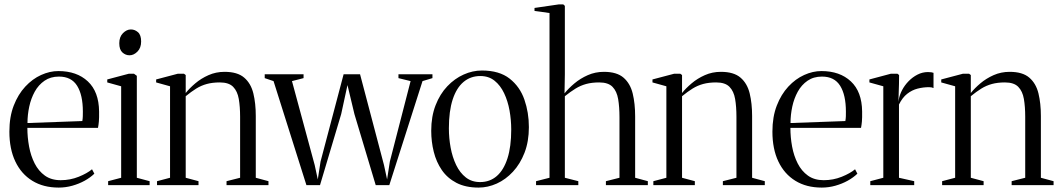

<svg xmlns="http://www.w3.org/2000/svg" viewBox="-20 -839 4802 870"><path d="M246 11Q176.5 11 126.5 -19.8Q76.5 -50.5 49.5 -107.2Q22.5 -164 22.5 -242.5Q22.5 -309.5 42.2 -360.5Q62 -411.5 94.5 -446.5Q127 -481.5 166.2 -499.2Q205.5 -517 244.5 -517Q328 -517 378 -470.2Q428 -423.5 429 -334Q429.5 -304.5 428 -288.2Q426.5 -272 424 -259.5H104Q104 -217 111.8 -175Q119.5 -133 137 -98.5Q154.5 -64 183.5 -43.2Q212.5 -22.5 255 -22.5Q298 -22.5 336.5 -38Q375 -53.5 397 -72L407.5 -52Q389.5 -34.5 363.8 -20.2Q338 -6 307.8 2.5Q277.5 11 246 11ZM104.5 -281.5 353 -290.5Q355 -302 355.2 -312.2Q355.5 -322.5 355.5 -333Q355.5 -408.5 329.5 -450.2Q303.5 -492 247 -492Q209 -492 181.8 -473.2Q154.5 -454.5 137.5 -423.8Q120.5 -393 112.5 -355.8Q104.5 -318.5 104.5 -281.5Z M470 0V-18L529 -33.5V-448L466 -465.5V-479L564 -505H587L600 -495.5V-33.5L658 -18V0ZM566.5 -588.5Q549 -588.5 534.8 -601.2Q520.5 -614 520.5 -643Q520.5 -672 537.2 -688.8Q554 -705.5 572.5 -705.5H573.5Q591 -705.5 605.2 -693Q619.5 -680.5 619.5 -651Q619.5 -622 602.8 -605.2Q586 -588.5 567.5 -588.5Z M750.5 -33.5V-448L687.5 -465.5V-479L786 -505H813.5L821.5 -499V-458.5V-417.5Q838.5 -439 864.8 -461.2Q891 -483.5 924.8 -498.5Q958.5 -513.5 997.5 -513.5Q1056 -513.5 1086.5 -487.2Q1117 -461 1128 -415.8Q1139 -370.5 1139 -313.5V-33.5L1196.5 -18V0H1006.5V-18L1068 -33.5V-310Q1068 -355.5 1062 -390.5Q1056 -425.5 1036.5 -445.5Q1017 -465.5 976 -465.5Q943 -465.5 917.2 -458.5Q891.5 -451.5 869 -437.5Q846.5 -423.5 821.5 -403V-33.5L879.5 -18V0H691.5V-18Z M1179.5 -485V-502.5H1355.5V-485L1303 -471.5L1406 -91L1420 -26L1432.5 -107L1537 -502.5H1611.5L1720 -91L1734 -26L1746.5 -107L1840.5 -471.5L1785.5 -485V-502.5H1939.5V-485L1894.5 -471.5L1744 0H1682.5L1586 -322L1554.5 -453.5L1526 -322L1430 0H1368.5L1219.5 -471.5Z M1934 -246.5Q1934 -311.5 1953.8 -362.2Q1973.5 -413 2006.8 -448Q2040 -483 2080.8 -501.2Q2121.5 -519.5 2163.5 -519.5Q2242.5 -519.5 2289.2 -482.8Q2336 -446 2356.2 -387.5Q2376.5 -329 2376.5 -263Q2376.5 -198 2356.8 -147Q2337 -96 2304.2 -60.8Q2271.5 -25.5 2231 -7.2Q2190.5 11 2148.5 11Q2089.5 11 2048.2 -10.5Q2007 -32 1982 -68.5Q1957 -105 1945.5 -151Q1934 -197 1934 -246.5ZM2155.5 -14Q2199.5 -14 2231 -41.2Q2262.5 -68.5 2279.5 -121.5Q2296.5 -174.5 2296.5 -252Q2296.5 -295.5 2288.8 -338.5Q2281 -381.5 2264.2 -416.8Q2247.5 -452 2221 -473.2Q2194.5 -494.5 2156.5 -494.5Q2112.5 -494.5 2080.5 -467.8Q2048.5 -441 2031.2 -388.2Q2014 -335.5 2014 -257.5Q2014 -213 2022 -169.8Q2030 -126.5 2047 -91.2Q2064 -56 2090.8 -35Q2117.5 -14 2155.5 -14Z M2470 -33.5V-780L2402 -789.5V-803L2511.5 -819H2532.5L2539.5 -812.5V-502.5L2538 -416Q2556 -438.5 2582.8 -461Q2609.5 -483.5 2643.5 -498.5Q2677.5 -513.5 2716.5 -513.5Q2775 -513.5 2805.5 -487Q2836 -460.5 2847 -415Q2858 -369.5 2858 -311.5V-33.5L2915.5 -18V0H2725.5V-18L2787 -33.5V-308Q2787 -354.5 2781 -390Q2775 -425.5 2755.5 -445.5Q2736 -465.5 2695 -465.5Q2662 -465.5 2636.2 -458.5Q2610.5 -451.5 2587.8 -437.5Q2565 -423.5 2539.5 -403V-33.5L2600.5 -18V0H2409V-18Z M2999.5 -33.5V-448L2936.5 -465.5V-479L3035 -505H3062.5L3070.5 -499V-458.5V-417.5Q3087.5 -439 3113.8 -461.2Q3140 -483.5 3173.8 -498.5Q3207.5 -513.5 3246.5 -513.5Q3305 -513.5 3335.5 -487.2Q3366 -461 3377 -415.8Q3388 -370.5 3388 -313.5V-33.5L3445.5 -18V0H3255.5V-18L3317 -33.5V-310Q3317 -355.5 3311 -390.5Q3305 -425.5 3285.5 -445.5Q3266 -465.5 3225 -465.5Q3192 -465.5 3166.2 -458.5Q3140.5 -451.5 3118 -437.5Q3095.5 -423.5 3070.5 -403V-33.5L3128.5 -18V0H2940.5V-18Z M3703.5 11Q3634 11 3584 -19.8Q3534 -50.5 3507 -107.2Q3480 -164 3480 -242.5Q3480 -309.5 3499.8 -360.5Q3519.5 -411.5 3552 -446.5Q3584.5 -481.5 3623.8 -499.2Q3663 -517 3702 -517Q3785.5 -517 3835.5 -470.2Q3885.5 -423.5 3886.5 -334Q3887 -304.5 3885.5 -288.2Q3884 -272 3881.5 -259.5H3561.5Q3561.5 -217 3569.2 -175Q3577 -133 3594.5 -98.5Q3612 -64 3641 -43.2Q3670 -22.5 3712.5 -22.5Q3755.5 -22.5 3794 -38Q3832.5 -53.5 3854.5 -72L3865 -52Q3847 -34.5 3821.2 -20.2Q3795.5 -6 3765.2 2.5Q3735 11 3703.5 11ZM3562 -281.5 3810.5 -290.5Q3812.5 -302 3812.8 -312.2Q3813 -322.5 3813 -333Q3813 -408.5 3787 -450.2Q3761 -492 3704.5 -492Q3666.5 -492 3639.2 -473.2Q3612 -454.5 3595 -423.8Q3578 -393 3570 -355.8Q3562 -318.5 3562 -281.5Z M3923.5 0V-18L3982.5 -33.5V-448L3919.5 -465.5V-479L4017 -505H4046.5L4054 -499L4053.5 -458L4051 -377L4052.5 -387Q4056 -408.5 4067.5 -430.5Q4079 -452.5 4097 -471Q4115 -489.5 4137.5 -501Q4160 -512.5 4185 -512.5Q4194 -512.5 4200 -511.5Q4206 -510.5 4210 -509V-440Q4206 -442 4201.2 -443Q4196.5 -444 4190 -444Q4163.5 -444 4138 -437.5Q4112.5 -431 4090.8 -414Q4069 -397 4053.5 -365.5V-33.5L4122.5 -18V0Z M4308 -33.5V-448L4245 -465.5V-479L4343.5 -505H4371L4379 -499V-458.5V-417.5Q4396 -439 4422.2 -461.2Q4448.5 -483.5 4482.2 -498.5Q4516 -513.5 4555 -513.5Q4613.5 -513.5 4644 -487.2Q4674.5 -461 4685.5 -415.8Q4696.5 -370.5 4696.5 -313.5V-33.5L4754 -18V0H4564V-18L4625.5 -33.5V-310Q4625.5 -355.5 4619.5 -390.5Q4613.5 -425.5 4594 -445.5Q4574.5 -465.5 4533.5 -465.5Q4500.5 -465.5 4474.8 -458.5Q4449 -451.5 4426.5 -437.5Q4404 -423.5 4379 -403V-33.5L4437 -18V0H4249V-18Z"/></svg>

Font: Merriweather 144pt Light
Style: Regular
Weight: 300
Version: Version 2.100